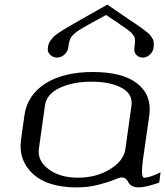

<svg xmlns="http://www.w3.org/2000/svg" viewBox="-20 -812 716 832"><path d="M523.4 -167 549.8 -354.5Q556.6 -404.3 507.3 -431.2Q458 -458 377 -458Q295.9 -458 238.8 -431.2Q181.6 -404.3 174.8 -354.5L148.4 -167Q141.6 -115.2 190.9 -78.6Q240.2 -42 318.4 -42Q396.5 -42 456.5 -78.6Q516.6 -115.2 523.4 -167ZM599.6 -121.1Q588.9 -42 604.5 -42Q628.9 -42 675.8 -65.4L669.9 -20.5Q609.4 0 583 0Q562.5 0 551.3 -6.8Q540 -13.7 536.6 -21.5Q533.2 -29.3 525.9 -36.1Q518.6 -43 505.9 -43Q498 -43 472.2 -32.2Q446.3 -21.5 403.8 -10.7Q361.3 0 312.5 0Q185.5 0 122.1 -59.1Q58.6 -118.2 71.3 -208L85.9 -312.5Q98.6 -400.4 176.8 -450.2Q254.9 -500 382.8 -500Q511.7 -500 575.2 -449.7Q638.7 -399.4 627 -312.5ZM445.3 -792Q469.7 -775.4 495.6 -757.3Q521.5 -739.3 537.1 -729Q552.7 -718.8 570.8 -706.5Q588.9 -694.3 597.7 -687.5Q606.4 -680.7 617.2 -672.4Q627.9 -664.1 631.8 -658.2Q635.7 -652.3 640.1 -646Q644.5 -639.6 645.5 -633.3Q646.5 -627 646.5 -620.1Q646.5 -613.3 645.5 -604.5Q642.6 -586.9 628.9 -574.7Q615.2 -562.5 598.6 -562.5Q581.1 -562.5 570.3 -574.7Q559.6 -586.9 562.5 -604.5Q567.4 -640.6 562.5 -652.3Q559.6 -656.2 557.6 -659.2Q555.7 -662.1 553.7 -665Q551.8 -668 547.9 -671.4Q543.9 -674.8 541 -677.2Q538.1 -679.7 531.7 -684.6Q525.4 -689.5 520.5 -692.4Q515.6 -695.3 505.9 -702.1Q496.1 -709 488.8 -714.4Q481.4 -719.7 465.8 -729.5Q450.2 -739.3 439.5 -747.1Q418.9 -736.3 395.5 -723.1Q372.1 -710 361.3 -704.1Q350.6 -698.2 337.4 -690.4Q324.2 -682.6 319.3 -679.2Q314.5 -675.8 307.6 -670.4Q300.8 -665 297.4 -661.6Q293.9 -658.2 289.1 -652.3Q280.3 -640.6 275.4 -604.5Q272.5 -586.9 258.3 -574.7Q244.1 -562.5 227.5 -562.5Q210 -562.5 197.3 -574.7Q184.6 -586.9 187.5 -604.5Q188.5 -614.3 190.9 -621.6Q193.4 -628.9 199.2 -636.7Q205.1 -644.5 210 -650.4Q214.8 -656.2 228 -665.5Q241.2 -674.8 252.4 -681.6Q263.7 -688.5 285.6 -701.2Q307.6 -713.9 327.1 -725.1Q346.7 -736.3 380.4 -755.4Q414.1 -774.4 445.3 -792Z"/></svg>

Font: okolaks
Style: RegularItalic
Weight: 500
Italic angle: -8°
Version: Version 000.6.0